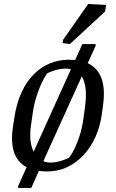

<svg xmlns="http://www.w3.org/2000/svg" viewBox="-20 -835 572 947"><path d="M213.4 10.7Q190.9 10.7 171.9 7.8L134.3 91.8H68.8L69.8 82L111.3 -10.3Q64.9 -35.2 48.8 -85.9Q32.7 -136.7 43.9 -209.5L50.8 -254.9Q61.5 -325.7 86.2 -379.2Q110.8 -432.6 146.5 -468.5Q182.1 -504.4 226.3 -522.5Q270.5 -540.5 319.8 -540.5Q335.9 -540.5 350.6 -539.1L386.2 -617.7H452.1L451.2 -607.9L412.6 -523.4Q435.5 -512.7 452.4 -495.1Q469.2 -477.5 479.2 -452.1Q489.3 -426.8 491.7 -392.8Q494.1 -358.9 488.3 -315.9L481.9 -269.5Q473.6 -210.4 450.7 -159.4Q427.7 -108.4 392.6 -70.6Q357.4 -32.7 312 -11Q266.6 10.7 213.4 10.7ZM399.4 -308.6Q406.7 -364.7 401.9 -400.6Q397 -436.5 383.3 -458L193.8 -40Q210.4 -33.2 229 -33.2Q246.6 -33.2 263.2 -36.9Q279.8 -40.5 292.5 -45.4Q307.6 -50.8 321.3 -57.6Q335.9 -77.1 349.6 -105.5Q360.8 -129.9 372.8 -165.8Q384.8 -201.7 391.6 -250.5ZM132.8 -216.3Q126.5 -171.9 130.6 -140.4Q134.8 -108.9 146 -86.9L330.1 -493.7Q317.4 -496.6 304.2 -496.6Q284.7 -496.6 268.1 -492.7Q251.5 -488.8 238.8 -484.4Q224.1 -479 211.9 -472.7Q196.8 -450.2 183.1 -420.4Q171.4 -395 159.7 -358.4Q147.9 -321.8 141.1 -274.4ZM291 -638.2 415 -815.4 503.4 -810.5 498.5 -778.3 324.7 -617.7 288.6 -622.6Z"/></svg>

Font: Noticia Text
Style: Italic
Weight: 400
Italic angle: -8°
Designer: JM Sole
Foundry: JM Sole
Version: Version 1.003